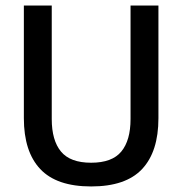

<svg xmlns="http://www.w3.org/2000/svg" viewBox="-20 -659 657 692"><path d="M308.5 13Q184 13 125 -49.8Q66 -112.5 66 -233V-639H166.5V-230Q166.5 -153 199.8 -112.8Q233 -72.5 308.5 -72.5Q384 -72.5 417.2 -112.8Q450.5 -153 450.5 -230V-639H551V-233Q551 -112.5 492.2 -49.8Q433.5 13 308.5 13Z"/></svg>

Font: Anek Odia Medium
Style: Regular
Weight: 500
Designer: Yesha Goshar & Mahesh Sahu (Odia), Yesha Goshar (Latin)
Foundry: Ek Type
Version: Version 1.003